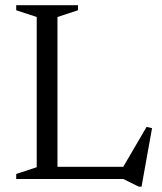

<svg xmlns="http://www.w3.org/2000/svg" viewBox="-20 -690 624 740"><path d="M525.5 29.5H515L455.5 0H42.5V-19.5L121.5 -45.5V-624.5L42.5 -650.5V-670H280.5V-650.5L201.5 -624.5V-47H455L545 -201L566 -196Z"/></svg>

Font: Newsreader Text
Style: Regular
Weight: 400
Designer: Hugues Gentile
Foundry: Production Type
Version: Version 1.002